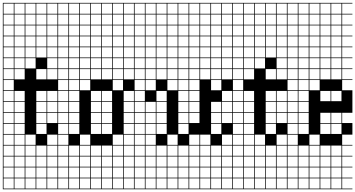

<svg xmlns="http://www.w3.org/2000/svg" viewBox="-20 -1025 2502 1352"><path d="M0 307.7V-1004.8H384.6V-1000H312.5V-927.9H384.6V-923.1H312.5V-851H384.6V-846.2H312.5V-774H384.6V-769.2H312.5V-697.1H384.6V-692.3H312.5V-620.2H384.6V-615.4H312.5V-543.3H384.6V-538.5H312.5V-466.3H384.6V-384.6H312.5V-312.5H384.6V-307.7H312.5V-235.6H384.6V-230.8H312.5V-158.7H384.6V-76.9H312.5V-4.8H384.6V0H312.5V72.1H384.6V76.9H312.5V149H384.6V153.8H312.5V226H384.6V230.8H312.5V302.9H384.6V307.7ZM235.6 -927.9H307.7V-1000H235.6ZM158.7 -927.9H230.8V-1000H158.7ZM81.7 -927.9H153.8V-1000H81.7ZM4.8 -927.9H76.9V-1000H4.8ZM235.6 -851H307.7V-923.1H235.6ZM158.7 -851H230.8V-923.1H158.7ZM81.7 -851H153.8V-923.1H81.7ZM4.8 -851H76.9V-923.1H4.8ZM235.6 -774H307.7V-846.2H235.6ZM158.7 -774H230.8V-846.2H158.7ZM81.7 -774H153.8V-846.2H81.7ZM4.8 -774H76.9V-846.2H4.8ZM235.6 -697.1H307.7V-769.2H235.6ZM158.7 -697.1H230.8V-769.2H158.7ZM4.8 -697.1H76.9V-769.2H4.8ZM81.7 -697.1H153.8V-769.2H81.7ZM235.6 -620.2H307.7V-692.3H235.6ZM158.7 -620.2H230.8V-692.3H158.7ZM4.8 -620.2H76.9V-692.3H4.8ZM81.7 -620.2H153.8V-692.3H81.7ZM81.7 -543.3H153.8V-615.4H81.7ZM158.7 -543.3H230.8V-615.4H158.7ZM4.8 -543.3H76.9V-615.4H4.8ZM235.6 -466.3H307.7V-538.5H235.6ZM81.7 -466.3H153.8V-538.5H81.7ZM4.8 -466.3H76.9V-538.5H4.8ZM4.8 -389.4H76.9V-461.5H4.8ZM235.6 -312.5H307.7V-384.6H235.6ZM81.7 -312.5H153.8V-384.6H81.7ZM4.8 -312.5H76.9V-384.6H4.8ZM81.7 -235.6H153.8V-307.7H81.7ZM235.6 -235.6H307.7V-307.7H235.6ZM4.8 -235.6H76.9V-307.7H4.8ZM81.7 -158.7H153.8V-230.8H81.7ZM235.6 -158.7H307.7V-230.8H235.6ZM4.8 -158.7H76.9V-230.8H4.8ZM307.7 -153.8H235.6V-81.7H307.7ZM4.8 -81.7H76.9V-153.8H4.8ZM81.7 -81.7H153.8V-153.8H81.7ZM158.7 -4.8H230.8V-76.9H158.7ZM4.8 -4.8H76.9V-76.9H4.8ZM81.7 -4.8H153.8V-76.9H81.7ZM158.7 72.1H230.8V0H158.7ZM235.6 72.1H307.7V0H235.6ZM4.8 72.1H76.9V0H4.8ZM81.7 72.1H153.8V0H81.7ZM158.7 149H230.8V76.9H158.7ZM235.6 149H307.7V76.9H235.6ZM81.7 149H153.8V76.9H81.7ZM4.8 149H76.9V76.9H4.8ZM158.7 226H230.8V153.8H158.7ZM235.6 226H307.7V153.8H235.6ZM81.7 226H153.8V153.8H81.7ZM4.8 226H76.9V153.8H4.8ZM158.7 302.9H230.8V230.8H158.7ZM81.7 302.9H153.8V230.8H81.7ZM235.6 302.9H307.7V230.8H235.6ZM4.8 302.9H76.9V230.8H4.8Z M384.6 307.7V-1004.8H923.1V-1000H851V-927.9H923.1V-923.1H851V-851H923.1V-846.2H851V-774H923.1V-769.2H851V-697.1H923.1V-692.3H851V-620.2H923.1V-615.4H851V-543.3H923.1V-538.5H851V-466.3H923.1V-384.6H851V-312.5H923.1V-307.7H851V-235.6H923.1V-230.8H851V-158.7H923.1V-153.8H851V-81.7H923.1V-76.9H851V-4.8H923.1V0H851V72.1H923.1V76.9H851V149H923.1V153.8H851V226H923.1V230.8H851V302.9H923.1V307.7ZM774 -927.9H846.2V-1000H774ZM697.1 -927.9H769.2V-1000H697.1ZM620.2 -927.9H692.3V-1000H620.2ZM543.3 -927.9H615.4V-1000H543.3ZM466.3 -927.9H538.5V-1000H466.3ZM389.4 -927.9H461.5V-1000H389.4ZM543.3 -851H615.4V-923.1H543.3ZM697.1 -851H769.2V-923.1H697.1ZM466.3 -851H538.5V-923.1H466.3ZM389.4 -851H461.5V-923.1H389.4ZM620.2 -851H692.3V-923.1H620.2ZM774 -851H846.2V-923.1H774ZM697.1 -774H769.2V-846.2H697.1ZM466.3 -774H538.5V-846.2H466.3ZM389.4 -774H461.5V-846.2H389.4ZM774 -774H846.2V-846.2H774ZM620.2 -774H692.3V-846.2H620.2ZM543.3 -774H615.4V-846.2H543.3ZM543.3 -697.1H615.4V-769.2H543.3ZM697.1 -697.1H769.2V-769.2H697.1ZM389.4 -697.1H461.5V-769.2H389.4ZM774 -697.1H846.2V-769.2H774ZM466.3 -697.1H538.5V-769.2H466.3ZM620.2 -697.1H692.3V-769.2H620.2ZM697.1 -620.2H769.2V-692.3H697.1ZM620.2 -620.2H692.3V-692.3H620.2ZM774 -620.2H846.2V-692.3H774ZM389.4 -620.2H461.5V-692.3H389.4ZM466.3 -620.2H538.5V-692.3H466.3ZM543.3 -620.2H615.4V-692.3H543.3ZM466.3 -543.3H538.5V-615.4H466.3ZM389.4 -543.3H461.5V-615.4H389.4ZM774 -543.3H846.2V-615.4H774ZM620.2 -543.3H692.3V-615.4H620.2ZM697.1 -543.3H769.2V-615.4H697.1ZM543.3 -543.3H615.4V-615.4H543.3ZM620.2 -466.3H692.3V-538.5H620.2ZM466.3 -466.3H538.5V-538.5H466.3ZM774 -466.3H846.2V-538.5H774ZM389.4 -466.3H461.5V-538.5H389.4ZM697.1 -466.3H769.2V-538.5H697.1ZM543.3 -466.3H615.4V-538.5H543.3ZM543.3 -389.4H615.4V-461.5H543.3ZM774 -389.4H846.2V-461.5H774ZM466.3 -389.4H538.5V-461.5H466.3ZM389.4 -389.4H461.5V-461.5H389.4ZM466.3 -312.5H538.5V-384.6H466.3ZM389.4 -312.5H461.5V-384.6H389.4ZM697.1 -312.5H769.2V-384.6H697.1ZM620.2 -312.5H692.3V-384.6H620.2ZM389.4 -235.6H461.5V-307.7H389.4ZM620.2 -235.6H692.3V-307.7H620.2ZM697.1 -235.6H769.2V-307.7H697.1ZM466.3 -235.6H538.5V-307.7H466.3ZM620.2 -158.7H692.3V-230.8H620.2ZM389.4 -158.7H461.5V-230.8H389.4ZM466.3 -158.7H538.5V-230.8H466.3ZM697.1 -158.7H769.2V-230.8H697.1ZM620.2 -81.7H692.3V-153.8H620.2ZM466.3 -81.7H538.5V-153.8H466.3ZM389.4 -81.7H461.5V-153.8H389.4ZM697.1 -81.7H769.2V-153.8H697.1ZM461.5 -76.9H389.4V-4.8H461.5ZM543.3 -4.8H615.4V-76.9H543.3ZM774 -4.8H846.2V-76.9H774ZM697.1 72.1H769.2V0H697.1ZM620.2 72.1H692.3V0H620.2ZM543.3 72.1H615.4V0H543.3ZM774 72.1H846.2V0H774ZM389.4 72.1H461.5V0H389.4ZM466.3 72.1H538.5V0H466.3ZM697.1 149H769.2V76.9H697.1ZM389.4 149H461.5V76.9H389.4ZM543.3 149H615.4V76.9H543.3ZM774 149H846.2V76.9H774ZM466.3 149H538.5V76.9H466.3ZM620.2 149H692.3V76.9H620.2ZM389.4 226H461.5V153.8H389.4ZM697.1 226H769.2V153.8H697.1ZM620.2 226H692.3V153.8H620.2ZM774 226H846.2V153.8H774ZM543.3 226H615.4V153.8H543.3ZM466.3 226H538.5V153.8H466.3ZM697.1 302.9H769.2V230.8H697.1ZM620.2 302.9H692.3V230.8H620.2ZM389.4 302.9H461.5V230.8H389.4ZM774 302.9H846.2V230.8H774ZM543.3 302.9H615.4V230.8H543.3ZM466.3 302.9H538.5V230.8H466.3Z M923.1 307.7V-1004.8H1615.4V-1000H1543.3V-927.9H1615.4V-923.1H1543.3V-851H1615.4V-846.2H1543.3V-774H1615.4V-769.2H1543.3V-697.1H1615.4V-692.3H1543.3V-620.2H1615.4V-615.4H1543.3V-543.3H1615.4V-538.5H1543.3V-466.3H1615.4V-384.6H1543.3V-312.5H1615.4V-307.7H1543.3V-235.6H1615.4V-230.8H1543.3V-158.7H1615.4V-76.9H1543.3V-4.8H1615.4V0H1543.3V72.1H1615.4V76.9H1543.3V149H1615.4V153.8H1543.3V226H1615.4V230.8H1543.3V302.9H1615.4V307.7ZM1466.3 -927.9H1538.5V-1000H1466.3ZM1389.4 -927.9H1461.5V-1000H1389.4ZM1312.5 -927.9H1384.6V-1000H1312.5ZM1235.6 -927.9H1307.7V-1000H1235.6ZM1158.7 -927.9H1230.8V-1000H1158.7ZM1081.7 -927.9H1153.8V-1000H1081.7ZM1004.8 -927.9H1076.9V-1000H1004.8ZM927.9 -927.9H1000V-1000H927.9ZM1158.7 -851H1230.8V-923.1H1158.7ZM1312.5 -851H1384.6V-923.1H1312.5ZM1004.8 -851H1076.9V-923.1H1004.8ZM927.9 -851H1000V-923.1H927.9ZM1466.3 -851H1538.5V-923.1H1466.3ZM1081.7 -851H1153.8V-923.1H1081.7ZM1235.6 -851H1307.7V-923.1H1235.6ZM1389.4 -851H1461.5V-923.1H1389.4ZM1389.4 -774H1461.5V-846.2H1389.4ZM1312.5 -774H1384.6V-846.2H1312.5ZM1158.7 -774H1230.8V-846.2H1158.7ZM927.9 -774H1000V-846.2H927.9ZM1466.3 -774H1538.5V-846.2H1466.3ZM1004.8 -774H1076.9V-846.2H1004.8ZM1081.7 -774H1153.8V-846.2H1081.7ZM1235.6 -774H1307.7V-846.2H1235.6ZM1389.4 -697.1H1461.5V-769.2H1389.4ZM1158.7 -697.1H1230.8V-769.2H1158.7ZM1235.6 -697.1H1307.7V-769.2H1235.6ZM1004.8 -697.1H1076.9V-769.2H1004.8ZM1466.3 -697.1H1538.5V-769.2H1466.3ZM927.9 -697.1H1000V-769.2H927.9ZM1081.7 -697.1H1153.8V-769.2H1081.7ZM1312.5 -697.1H1384.6V-769.2H1312.5ZM1466.3 -620.2H1538.5V-692.3H1466.3ZM1004.8 -620.2H1076.9V-692.3H1004.8ZM1389.4 -620.2H1461.5V-692.3H1389.4ZM1081.7 -620.2H1153.8V-692.3H1081.7ZM927.9 -620.2H1000V-692.3H927.9ZM1235.6 -620.2H1307.7V-692.3H1235.6ZM1158.7 -620.2H1230.8V-692.3H1158.7ZM1312.5 -620.2H1384.6V-692.3H1312.5ZM1312.5 -543.3H1384.6V-615.4H1312.5ZM1081.7 -543.3H1153.8V-615.4H1081.7ZM1389.4 -543.3H1461.5V-615.4H1389.4ZM1158.7 -543.3H1230.8V-615.4H1158.7ZM1004.8 -543.3H1076.9V-615.4H1004.8ZM1235.6 -543.3H1307.7V-615.4H1235.6ZM1466.3 -543.3H1538.5V-615.4H1466.3ZM927.9 -543.3H1000V-615.4H927.9ZM1081.7 -466.3H1153.8V-538.5H1081.7ZM1004.8 -466.3H1076.9V-538.5H1004.8ZM1312.5 -466.3H1384.6V-538.5H1312.5ZM1235.6 -466.3H1307.7V-538.5H1235.6ZM1466.3 -466.3H1538.5V-538.5H1466.3ZM927.9 -466.3H1000V-538.5H927.9ZM1158.7 -466.3H1230.8V-538.5H1158.7ZM1389.4 -466.3H1461.5V-538.5H1389.4ZM1158.7 -389.4H1230.8V-461.5H1158.7ZM1312.5 -389.4H1384.6V-461.5H1312.5ZM927.9 -389.4H1000V-461.5H927.9ZM1004.8 -389.4H1076.9V-461.5H1004.8ZM1466.3 -389.4H1538.5V-461.5H1466.3ZM1235.6 -389.4H1307.7V-461.5H1235.6ZM1000 -384.6H927.9V-312.5H1000ZM1235.6 -312.5H1307.7V-384.6H1235.6ZM1312.5 -312.5H1384.6V-384.6H1312.5ZM1081.7 -312.5H1153.8V-384.6H1081.7ZM1235.6 -235.6H1307.7V-307.7H1235.6ZM1466.3 -235.6H1538.5V-307.7H1466.3ZM927.9 -235.6H1000V-307.7H927.9ZM1004.8 -235.6H1076.9V-307.7H1004.8ZM1312.5 -235.6H1384.6V-307.7H1312.5ZM1081.7 -235.6H1153.8V-307.7H1081.7ZM927.9 -158.7H1000V-230.8H927.9ZM1235.6 -158.7H1307.7V-230.8H1235.6ZM1466.3 -158.7H1538.5V-230.8H1466.3ZM1004.8 -158.7H1076.9V-230.8H1004.8ZM1081.7 -158.7H1153.8V-230.8H1081.7ZM1312.5 -158.7H1384.6V-230.8H1312.5ZM1235.6 -81.7H1307.7V-153.8H1235.6ZM1004.8 -81.7H1076.9V-153.8H1004.8ZM1466.3 -81.7H1538.5V-153.8H1466.3ZM927.9 -81.7H1000V-153.8H927.9ZM1081.7 -81.7H1153.8V-153.8H1081.7ZM1004.8 -4.8H1076.9V-76.9H1004.8ZM1158.7 -4.8H1230.8V-76.9H1158.7ZM1389.4 -4.8H1461.5V-76.9H1389.4ZM1312.5 -4.8H1384.6V-76.9H1312.5ZM927.9 -4.8H1000V-76.9H927.9ZM1235.6 72.1H1307.7V0H1235.6ZM1312.5 72.1H1384.6V0H1312.5ZM1081.7 72.1H1153.8V0H1081.7ZM1004.8 72.1H1076.9V0H1004.8ZM927.9 72.1H1000V0H927.9ZM1158.7 72.1H1230.8V0H1158.7ZM1466.3 72.1H1538.5V0H1466.3ZM1389.4 72.1H1461.5V0H1389.4ZM1389.4 149H1461.5V76.9H1389.4ZM1081.7 149H1153.8V76.9H1081.7ZM927.9 149H1000V76.9H927.9ZM1235.6 149H1307.7V76.9H1235.6ZM1466.3 149H1538.5V76.9H1466.3ZM1158.7 149H1230.8V76.9H1158.7ZM1004.8 149H1076.9V76.9H1004.8ZM1312.5 149H1384.6V76.9H1312.5ZM1312.5 226H1384.6V153.8H1312.5ZM1081.7 226H1153.8V153.8H1081.7ZM1158.7 226H1230.8V153.8H1158.7ZM1466.3 226H1538.5V153.8H1466.3ZM1389.4 226H1461.5V153.8H1389.4ZM927.9 226H1000V153.8H927.9ZM1235.6 226H1307.7V153.8H1235.6ZM1004.8 226H1076.9V153.8H1004.8ZM1081.7 302.9H1153.8V230.8H1081.7ZM1312.5 302.9H1384.6V230.8H1312.5ZM1466.3 302.9H1538.5V230.8H1466.3ZM1389.4 302.9H1461.5V230.8H1389.4ZM1235.6 302.9H1307.7V230.8H1235.6ZM1158.7 302.9H1230.8V230.8H1158.7ZM1004.8 302.9H1076.9V230.8H1004.8ZM927.9 302.9H1000V230.8H927.9Z M1615.4 307.7V-1004.8H2000V-1000H1927.9V-927.9H2000V-923.1H1927.9V-851H2000V-846.2H1927.9V-774H2000V-769.2H1927.9V-697.1H2000V-692.3H1927.9V-620.2H2000V-615.4H1927.9V-543.3H2000V-538.5H1927.9V-466.3H2000V-384.6H1927.9V-312.5H2000V-307.7H1927.9V-235.6H2000V-230.8H1927.9V-158.7H2000V-76.9H1927.9V-4.8H2000V0H1927.9V72.1H2000V76.9H1927.9V149H2000V153.8H1927.9V226H2000V230.8H1927.9V302.9H2000V307.7ZM1851 -927.9H1923.1V-1000H1851ZM1774 -927.9H1846.2V-1000H1774ZM1697.1 -927.9H1769.2V-1000H1697.1ZM1620.2 -927.9H1692.3V-1000H1620.2ZM1851 -851H1923.1V-923.1H1851ZM1774 -851H1846.2V-923.1H1774ZM1697.1 -851H1769.2V-923.1H1697.1ZM1620.2 -851H1692.3V-923.1H1620.2ZM1851 -774H1923.1V-846.2H1851ZM1774 -774H1846.2V-846.2H1774ZM1697.1 -774H1769.2V-846.2H1697.1ZM1620.2 -774H1692.3V-846.2H1620.2ZM1851 -697.1H1923.1V-769.2H1851ZM1774 -697.1H1846.2V-769.2H1774ZM1620.2 -697.1H1692.3V-769.2H1620.2ZM1697.1 -697.1H1769.2V-769.2H1697.1ZM1851 -620.2H1923.1V-692.3H1851ZM1774 -620.2H1846.2V-692.3H1774ZM1620.2 -620.2H1692.3V-692.3H1620.2ZM1697.1 -620.2H1769.2V-692.3H1697.1ZM1697.1 -543.3H1769.2V-615.4H1697.1ZM1774 -543.3H1846.2V-615.4H1774ZM1620.2 -543.3H1692.3V-615.4H1620.2ZM1851 -466.3H1923.1V-538.5H1851ZM1697.1 -466.3H1769.2V-538.5H1697.1ZM1620.2 -466.3H1692.3V-538.5H1620.2ZM1620.2 -389.4H1692.3V-461.5H1620.2ZM1851 -312.5H1923.1V-384.6H1851ZM1697.1 -312.5H1769.2V-384.6H1697.1ZM1620.2 -312.5H1692.3V-384.6H1620.2ZM1697.1 -235.6H1769.2V-307.7H1697.1ZM1851 -235.6H1923.1V-307.7H1851ZM1620.2 -235.6H1692.3V-307.7H1620.2ZM1697.1 -158.7H1769.2V-230.8H1697.1ZM1851 -158.7H1923.1V-230.8H1851ZM1620.2 -158.7H1692.3V-230.8H1620.2ZM1923.1 -153.8H1851V-81.7H1923.1ZM1620.2 -81.7H1692.3V-153.8H1620.2ZM1697.1 -81.7H1769.2V-153.8H1697.1ZM1774 -4.8H1846.2V-76.9H1774ZM1620.2 -4.8H1692.3V-76.9H1620.2ZM1697.1 -4.8H1769.2V-76.9H1697.1ZM1774 72.1H1846.2V0H1774ZM1851 72.1H1923.1V0H1851ZM1620.2 72.1H1692.3V0H1620.2ZM1697.1 72.1H1769.2V0H1697.1ZM1774 149H1846.2V76.9H1774ZM1851 149H1923.1V76.9H1851ZM1697.1 149H1769.2V76.9H1697.1ZM1620.2 149H1692.3V76.9H1620.2ZM1774 226H1846.2V153.8H1774ZM1851 226H1923.1V153.8H1851ZM1697.1 226H1769.2V153.8H1697.1ZM1620.2 226H1692.3V153.8H1620.2ZM1774 302.9H1846.2V230.8H1774ZM1697.1 302.9H1769.2V230.8H1697.1ZM1851 302.9H1923.1V230.8H1851ZM1620.2 302.9H1692.3V230.8H1620.2Z M2000 307.7V-1004.8H2461.5V-1000H2389.4V-927.9H2461.5V-923.1H2389.4V-851H2461.5V-846.2H2389.4V-774H2461.5V-769.2H2389.4V-697.1H2461.5V-692.3H2389.4V-620.2H2461.5V-615.4H2389.4V-543.3H2461.5V-538.5H2389.4V-466.3H2461.5V-461.5H2389.4V-389.4H2461.5V-230.8H2389.4V-158.7H2461.5V-76.9H2389.4V-4.8H2461.5V0H2389.4V72.1H2461.5V76.9H2389.4V149H2461.5V153.8H2389.4V226H2461.5V230.8H2389.4V302.9H2461.5V307.7ZM2312.5 -927.9H2384.6V-1000H2312.5ZM2081.7 -927.9H2153.8V-1000H2081.7ZM2158.7 -927.9H2230.8V-1000H2158.7ZM2004.8 -927.9H2076.9V-1000H2004.8ZM2235.6 -927.9H2307.7V-1000H2235.6ZM2312.5 -851H2384.6V-923.1H2312.5ZM2235.6 -851H2307.7V-923.1H2235.6ZM2158.7 -851H2230.8V-923.1H2158.7ZM2081.7 -851H2153.8V-923.1H2081.7ZM2004.8 -851H2076.9V-923.1H2004.8ZM2312.5 -774H2384.6V-846.2H2312.5ZM2081.7 -774H2153.8V-846.2H2081.7ZM2004.8 -774H2076.9V-846.2H2004.8ZM2158.7 -774H2230.8V-846.2H2158.7ZM2235.6 -774H2307.7V-846.2H2235.6ZM2312.5 -697.1H2384.6V-769.2H2312.5ZM2004.8 -697.1H2076.9V-769.2H2004.8ZM2081.7 -697.1H2153.8V-769.2H2081.7ZM2158.7 -697.1H2230.8V-769.2H2158.7ZM2235.6 -697.1H2307.7V-769.2H2235.6ZM2312.5 -620.2H2384.6V-692.3H2312.5ZM2235.6 -620.2H2307.7V-692.3H2235.6ZM2004.8 -620.2H2076.9V-692.3H2004.8ZM2158.7 -620.2H2230.8V-692.3H2158.7ZM2081.7 -620.2H2153.8V-692.3H2081.7ZM2312.5 -543.3H2384.6V-615.4H2312.5ZM2081.7 -543.3H2153.8V-615.4H2081.7ZM2158.7 -543.3H2230.8V-615.4H2158.7ZM2004.8 -543.3H2076.9V-615.4H2004.8ZM2235.6 -543.3H2307.7V-615.4H2235.6ZM2081.7 -466.3H2153.8V-538.5H2081.7ZM2158.7 -466.3H2230.8V-538.5H2158.7ZM2004.8 -466.3H2076.9V-538.5H2004.8ZM2235.6 -466.3H2307.7V-538.5H2235.6ZM2312.5 -466.3H2384.6V-538.5H2312.5ZM2081.7 -389.4H2153.8V-461.5H2081.7ZM2158.7 -389.4H2230.8V-461.5H2158.7ZM2004.8 -389.4H2076.9V-461.5H2004.8ZM2081.7 -312.5H2153.8V-384.6H2081.7ZM2312.5 -312.5H2384.6V-384.6H2312.5ZM2004.8 -312.5H2076.9V-384.6H2004.8ZM2235.6 -312.5H2307.7V-384.6H2235.6ZM2081.7 -235.6H2153.8V-307.7H2081.7ZM2004.8 -235.6H2076.9V-307.7H2004.8ZM2081.7 -158.7H2153.8V-230.8H2081.7ZM2312.5 -158.7H2384.6V-230.8H2312.5ZM2004.8 -158.7H2076.9V-230.8H2004.8ZM2235.6 -158.7H2307.7V-230.8H2235.6ZM2312.5 -81.7H2384.6V-153.8H2312.5ZM2081.7 -81.7H2153.8V-153.8H2081.7ZM2004.8 -81.7H2076.9V-153.8H2004.8ZM2235.6 -81.7H2307.7V-153.8H2235.6ZM2076.9 -76.9H2004.8V-4.8H2076.9ZM2158.7 -4.8H2230.8V-76.9H2158.7ZM2235.6 72.1H2307.7V0H2235.6ZM2312.5 72.1H2384.6V0H2312.5ZM2081.7 72.1H2153.8V0H2081.7ZM2004.8 72.1H2076.9V0H2004.8ZM2158.7 72.1H2230.8V0H2158.7ZM2235.6 149H2307.7V76.9H2235.6ZM2158.7 149H2230.8V76.9H2158.7ZM2312.5 149H2384.6V76.9H2312.5ZM2081.7 149H2153.8V76.9H2081.7ZM2004.8 149H2076.9V76.9H2004.8ZM2235.6 226H2307.7V153.8H2235.6ZM2158.7 226H2230.8V153.8H2158.7ZM2312.5 226H2384.6V153.8H2312.5ZM2081.7 226H2153.8V153.8H2081.7ZM2004.8 226H2076.9V153.8H2004.8ZM2235.6 302.9H2307.7V230.8H2235.6ZM2312.5 302.9H2384.6V230.8H2312.5ZM2158.7 302.9H2230.8V230.8H2158.7ZM2081.7 302.9H2153.8V230.8H2081.7ZM2004.8 302.9H2076.9V230.8H2004.8Z"/></svg>

Font: Jacquarda Bastarda 9 Charted
Style: Regular
Weight: 400
Designer: Sarah Cadigan-Fried
Version: Version 1.000; ttfautohint (v1.8.4.7-5d5b)